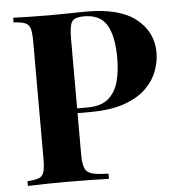

<svg xmlns="http://www.w3.org/2000/svg" viewBox="-51 -756 744 805"><g transform="rotate(-5 320.5 -354.0)"><path d="M34 -708Q59 -707 101.5 -706Q144 -705 186 -705Q234 -705 279 -706Q324 -707 343 -707Q482 -707 551 -652Q620 -597 620 -510Q620 -474 606 -434.5Q592 -395 558.5 -361.5Q525 -328 467 -307Q409 -286 321 -286H219V-306H311Q370 -306 400.5 -333Q431 -360 442.5 -404Q454 -448 454 -499Q454 -594 426 -641Q398 -688 330 -688Q291 -688 279.5 -671Q268 -654 268 -602V-112Q268 -73 276 -54Q284 -35 307 -29Q330 -23 375 -22V0Q344 -1 295 -2Q246 -3 192 -3Q149 -3 108 -2Q67 -1 34 0V-20Q66 -22 82 -28Q98 -34 103.5 -52Q109 -70 109 -106V-602Q109 -639 103.5 -656.5Q98 -674 81.5 -680.5Q65 -687 34 -688Z"/></g></svg>

Font: Playfair Display
Style: Bold
Weight: 700
Designer: Claus Eggers Sørensen
Foundry: Claus Eggers Sørensen
Version: Version 1.203